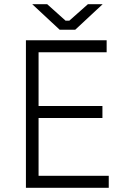

<svg xmlns="http://www.w3.org/2000/svg" viewBox="-20 -891 597 911"><path d="M263 -750H337L467 -871H397L309 -793H291L204 -871H133ZM103 0H496V-57H163V-331H466V-388H163V-643H486V-700H103Z"/></svg>

Font: Fixel Text Light
Style: Regular
Weight: 300
Width: 4
Designer: AlfaBravo + MacPaw
Foundry: Kyrylo Tkachov, Marchela Mozhyna, Serhii Makarenko, Maria Weinstein, Zakhar Kryvoshyya
Version: Version 1.211